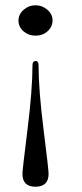

<svg xmlns="http://www.w3.org/2000/svg" viewBox="-20 -465 309 727"><path d="M114 -445Q140 -445 159.5 -428Q179 -411 179 -388Q179 -364 160.5 -347Q142 -330 115 -330Q88 -330 69 -346.5Q50 -363 50 -387Q50 -411 69.5 -428Q89 -445 114 -445ZM115 -234Q126 -234 126 -218Q126 -125 145 26Q164 177 164 193Q164 242 114 242Q65 242 65 193Q65 178 84 26.5Q103 -125 103 -218Q103 -234 115 -234Z"/></svg>

Font: Unna
Style: Regular
Weight: 400
Designer: Jorge de Buen U.
Foundry: Omnibus-Type
Version: Version 2.006;PS 002.006;hotconv 1.0.70;makeotf.lib2.5.58329